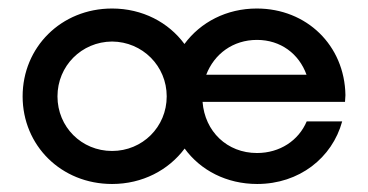

<svg xmlns="http://www.w3.org/2000/svg" viewBox="-20 -433 881 460"><path d="M807.6 -205.1C805.7 -324.2 714.8 -412.6 595.2 -412.6C522.9 -412.6 460.4 -379.9 421.9 -327.6C383.8 -379.4 321.3 -412.6 248.5 -412.6C126.5 -412.6 34.2 -319.8 34.2 -202.1C34.2 -84.5 126.5 7.8 248.5 7.8C321.3 7.8 383.8 -25.4 422.4 -77.1C460.4 -24.9 522.9 7.8 596.2 7.8C696.8 7.8 775.9 -54.7 799.8 -142.1H714.8C695.3 -96.2 650.4 -66.4 595.7 -66.4C523.9 -66.4 470.7 -118.2 465.3 -189H806.6ZM595.7 -337.4C652.3 -337.4 696.3 -304.2 714.4 -253.9H474.1C493.2 -303.7 538.1 -337.4 595.7 -337.4ZM248.5 -71.3C175.3 -71.3 117.7 -128.9 117.7 -202.1C117.7 -274.9 175.3 -333 248.5 -333.5C321.3 -333 379.4 -274.9 379.4 -202.1C379.4 -128.9 321.3 -71.3 248.5 -71.3Z"/></svg>

Font: Now Medium
Style: Regular
Weight: 500
Designer: Alfredo Marco Pradil
Foundry: Alfredo Marco Pradil
Version: Version 1.200;hotconv 1.0.109;makeotfexe 2.5.65596